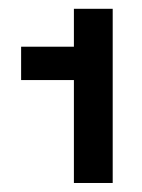

<svg xmlns="http://www.w3.org/2000/svg" viewBox="-20 -923 317 430"><path d="M145.5 -743.7V-513.2H232.4V-903.3H145.5V-818.4H27.3V-743.7Z"/></svg>

Font: Estedad ExtraBold
Style: Regular
Weight: 800
Designer: Amin Abedi
Version: Version 7.3